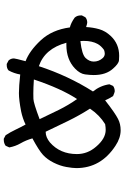

<svg xmlns="http://www.w3.org/2000/svg" viewBox="163 -816 673 1040"><g transform="rotate(-90 500.0 -296.5)"><path d="M314 20Q272 20 230 -8Q109 -87 109 -220Q109 -240 115 -274Q121 -308 138.5 -343Q156 -378 180.5 -400.5Q205 -423 270 -458Q260 -493 243.5 -521.5Q227 -550 221 -583L230 -603Q244 -613 262 -613H268L287 -603Q304 -577 316.5 -550.5Q329 -524 345 -495Q378 -511 416 -519Q478 -531 515 -531Q552 -531 616 -524Q622 -558 638 -587Q649 -597 667 -597H673L692 -587Q703 -575 703 -558Q703 -551 688 -495Q744 -474 801 -413Q858 -352 871 -255Q896 -249 924 -229Q936 -216 936 -196V-190L926 -171Q914 -161 897 -161Q892 -161 873 -167Q871 -130 861.5 -96.5Q852 -63 825 -34Q782 12 717 12Q712 12 693.5 11Q675 10 648 -21Q613 -59 613 -126Q613 -145 616.5 -172.5Q620 -200 648 -227Q697 -274 776 -274H788Q756 -391 661 -423Q609 -264 524 -130Q556 -90 563 -41L554 -21Q542 -12 525 -12Q520 -12 499 -21Q485 -43 476 -64Q407 -10 375 6Q348 20 314 20ZM316 -61Q330 -61 347 -64Q396 -94 431 -146Q394 -204 364.5 -264.5Q335 -325 306 -386H304Q276 -386 248 -363Q185 -308 185 -217Q185 -159 225 -113Q269 -61 316 -61ZM729 -66Q738 -66 749 -70Q771 -86 781 -104Q798 -134 798 -180L797 -198Q724 -190 705 -169.5Q686 -149 686 -126Q686 -98 705 -77Q715 -66 729 -66ZM483 -216Q540 -303 589 -450Q544 -453 513 -453Q505 -453 483.5 -452.5Q462 -452 374 -419Q399 -366 424.5 -314.5Q450 -263 483 -216Z"/></g></svg>

Font: Xiaolai SC
Style: Regular
Weight: 400
Designer: Nozomi Seto 瀬戸のぞみ
Version: Version 3.11;December 4, 2020;FontCreator 13.0.0.2613 64-bit